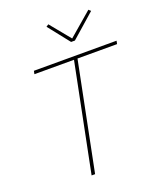

<svg xmlns="http://www.w3.org/2000/svg" viewBox="-165 -1031 954 1135"><g transform="rotate(-20 311.5 -463.5)"><path d="M392 -783H368L262 -917L277 -927L381 -800L529 -927L542 -915ZM619 -678H370L234 0H212L348 -678H99L103 -698H623Z"/></g></svg>

Font: IBM Plex Sans Thin
Style: Italic
Weight: 100
Italic angle: -11.31°
Designer: Mike Abbink, Paul van der Laan, Pieter van Rosmalen
Foundry: Bold Monday
Version: Version 3.0